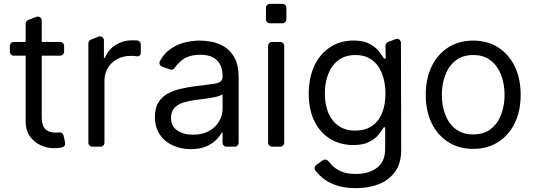

<svg xmlns="http://www.w3.org/2000/svg" viewBox="-20 -764 2783 1000"><path d="M191.8 -7.5Q157.7 -23.1 135.7 -54Q113.6 -85.6 113.6 -132.8V-474.1H51.8Q43.3 -474.1 37.3 -480.1Q31.2 -486.2 31.2 -495V-524.5Q31.2 -533.4 37.3 -539.4Q43.3 -545.5 51.8 -545.5H113.6V-641Q113.6 -647.4 117.4 -652.5Q121.1 -657.7 127.1 -660.2L169.4 -676.1Q174.4 -677.6 176.5 -677.6Q185 -677.6 191.2 -671.5Q197.4 -665.5 197.4 -656.2V-545.5H293.3Q301.8 -545.5 307.9 -539.4Q313.9 -533.4 313.9 -524.5V-495Q313.9 -486.2 307.9 -480.1Q301.8 -474.1 293.3 -474.1H197.4V-155.5Q197.4 -120.4 208.1 -102.3Q218 -85.2 234.7 -79.2Q252.1 -73.2 269.9 -73.2Q275.9 -73.2 285.2 -73.9L287.6 -74.2Q288.7 -74.6 290.8 -74.6Q298.3 -74.6 303.8 -70Q309.3 -65.3 311.1 -57.9L319.2 -21.7Q319.6 -20.2 319.6 -17Q319.6 -9.6 315.3 -3.9Q311.1 1.8 304 3.2L292.3 6Q277.3 7.8 261.4 7.8Q225.5 7.8 191.8 -7.5Z M440.3 -21V-538.7Q440.3 -545.1 444.1 -550.4Q447.8 -555.8 453.8 -557.9L493.3 -573.2Q496.4 -574.6 500.7 -574.6Q509.2 -574.6 515.3 -568.5Q521.3 -562.5 521.3 -553.6V-463.1H527Q541.9 -503.6 581 -528.8Q620 -554 669 -554Q682.9 -554 692.1 -553.6H692.8Q701.3 -553.3 707.2 -547.2Q713.1 -541.2 713.1 -532.7V-487.2Q713.1 -479.4 707.2 -474.4Q701.3 -469.5 693.9 -470.9Q678.6 -473 661.9 -473Q621.8 -473 591.3 -456.7Q560 -440.3 542.3 -411.2Q524.1 -382.1 524.1 -345.2V-21Q524.1 -12.1 518.1 -6Q512.1 0 503.6 0H461.3Q452.4 0 446.4 -6Q440.3 -12.1 440.3 -21Z M878.9 -7.1Q835.9 -27 811.8 -64.3Q786.9 -101.2 786.9 -154.8Q786.9 -202.1 805.4 -231.2Q823.5 -260.3 854.8 -277Q886.7 -294 922.9 -301.8Q962 -310.7 998.6 -315.3L1069.6 -324.2L1079.2 -325.3Q1110.1 -328.5 1124.6 -336.6Q1139.2 -344.8 1139.2 -365.1V-367.9Q1139.2 -420.5 1110.4 -449.6Q1081.7 -478.7 1024.1 -478.7Q964.5 -478.7 930 -452.4Q905.2 -433.6 889.9 -410.5Q887.1 -405.9 882.5 -403.4Q877.8 -400.9 872.9 -400.9Q868.6 -400.9 865.4 -402.3L824.2 -416.9Q817.8 -419.4 814.1 -424.7Q810.4 -430 810.4 -436.4Q810.4 -441.4 813.2 -446.4Q831.3 -479.8 859.4 -502.5Q895.6 -530.5 937.5 -541.5Q979.4 -552.6 1021.3 -552.6Q1046.5 -552.6 1081.7 -546.5Q1116.1 -540.1 1148.1 -521Q1180.8 -501.4 1201.7 -463.1Q1223 -424.4 1223 -359.4V-21Q1223 -12.1 1216.8 -6Q1210.6 0 1202.1 0H1159.8Q1151.3 0 1145.2 -6Q1139.2 -12.1 1139.2 -21V-73.9H1134.9Q1126.4 -56.5 1106.5 -35.9Q1086.3 -15.6 1053.6 -1.4Q1021 12.8 973 12.8Q921.5 12.8 878.9 -7.1ZM903.1 -84.9Q935.7 -62.5 985.8 -62.5Q1035.9 -62.5 1069.6 -82Q1104 -101.9 1121.4 -132.5Q1139.2 -163.7 1139.2 -197.4V-274.1Q1133.9 -267.8 1115.8 -262.4Q1093.8 -256.7 1074.6 -253.6Q1052.9 -250.4 1046.9 -249.6L1029.5 -247.2L1003.6 -244L994.3 -242.9Q962.4 -238.6 933.2 -229.4Q904.5 -219.8 887.8 -201.3Q870.7 -182.2 870.7 -150.6Q870.7 -106.5 903.1 -84.9Z M1376.4 -21V-524.9Q1376.4 -533.4 1382.5 -539.4Q1388.5 -545.5 1397 -545.5H1439.3Q1448.2 -545.5 1454.2 -539.4Q1460.2 -533.4 1460.2 -524.9V-21Q1460.2 -12.1 1454.2 -6Q1448.2 0 1439.3 0H1397Q1388.5 0 1382.5 -6Q1376.4 -12.1 1376.4 -21ZM1365.1 -723Q1365.1 -731.9 1371.1 -737.9Q1377.1 -744 1385.7 -744H1450.6Q1459.5 -744 1465.6 -737.9Q1471.6 -731.9 1471.6 -723V-663.7Q1471.6 -654.8 1465.6 -648.8Q1459.5 -642.8 1450.6 -642.8H1385.7Q1377.1 -642.8 1371.1 -648.8Q1365.1 -654.8 1365.1 -663.7Z M1729.4 200.6Q1686.4 185.4 1657 160.2Q1637.4 143.8 1622.9 124.3Q1618.6 119 1618.6 111.9Q1618.6 106.9 1620.9 102.3Q1623.2 97.7 1627.5 94.8L1661.6 70.7Q1666.5 67.1 1673.3 67.1Q1683.6 67.1 1689.3 74.6L1706.3 94.1Q1724.1 113.3 1754.3 127.5Q1783.7 142 1833.8 142Q1900.2 142 1943.2 110.1Q1986.2 77.8 1986.2 9.9V-100.9H1978.7Q1969.5 -85.6 1952.8 -64.3Q1936.8 -42.6 1904.5 -25.6Q1872.5 -8.5 1819.6 -8.5Q1754.3 -8.5 1701.3 -39.8Q1648.1 -71.4 1618.6 -130.7Q1588.1 -190.7 1588.1 -275.6Q1588.1 -359 1617.5 -421.9Q1646.7 -484 1699.9 -518.5Q1751.8 -552.9 1821 -552.9Q1873.6 -552.9 1905.9 -535.2Q1937.9 -517.4 1954.2 -495.7Q1970.9 -473.4 1980.1 -459.2H1989L1987.6 -525.6Q1987.6 -532 1991.3 -537.5Q1995 -543 2000.7 -545.1L2040.1 -560.4Q2045.1 -561.8 2047.2 -561.8Q2055.8 -561.8 2062 -555.8Q2068.2 -549.7 2068.2 -540.8L2069.6 15.6Q2069.6 86.6 2038 130Q2006.4 174 1952.8 195.3Q1899.5 215.9 1833.8 215.9Q1772.7 215.9 1729.4 200.6ZM1689.6 -176.8Q1708.5 -132.5 1743.3 -108.7Q1778.1 -83.8 1831 -83.8Q1881.7 -83.8 1916.2 -107.2Q1951.7 -130.3 1969.1 -173.3Q1987.6 -217.7 1987.6 -277Q1987.6 -334.9 1969.5 -381Q1952.1 -426.1 1916.9 -452.1Q1882.8 -477.3 1831 -477.3Q1777.7 -477.3 1742.5 -450.6Q1707.4 -424 1689.3 -377.8Q1671.9 -332 1671.9 -277Q1671.9 -220.9 1689.6 -176.8Z M2197.4 -269.9Q2197.4 -355.1 2228.5 -418.7Q2259.6 -482.2 2315.2 -517.4Q2370.7 -552.6 2444.6 -552.6Q2518.5 -552.6 2574 -517.4Q2629.6 -482.2 2660.7 -418.7Q2691.8 -355.1 2691.8 -269.9Q2691.8 -185.4 2660.7 -122.2Q2629.6 -58.9 2574 -23.8Q2518.5 11.4 2444.6 11.4Q2370.7 11.4 2315.2 -23.8Q2259.6 -58.9 2228.5 -122.2Q2197.4 -185.4 2197.4 -269.9ZM2608 -269.9Q2608 -324.6 2590.6 -371.8Q2573.2 -419 2536.9 -448.2Q2500.7 -477.3 2444.6 -477.3Q2388.5 -477.3 2352.3 -448.2Q2316.1 -419 2298.7 -371.8Q2281.2 -324.6 2281.2 -269.9Q2281.2 -215.2 2298.7 -168.3Q2316.1 -121.4 2352.3 -92.7Q2388.5 -63.9 2444.6 -63.9Q2500.7 -63.9 2536.9 -92.7Q2573.2 -121.4 2590.6 -168.3Q2608 -215.2 2608 -269.9Z"/></svg>

Font: DeltaSans
Style: Regular
Weight: 400
Designer: Rasmus Andersson
Foundry: rsms
Version: Version 3.012